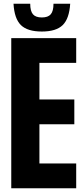

<svg xmlns="http://www.w3.org/2000/svg" viewBox="-20 -1003 448 1023"><path d="M40 0V-800H386V-668H190V-473H376V-341H190V-132H386V0ZM203 -835Q126.5 -835 91.5 -869.2Q56.5 -903.5 52 -983H141Q141 -944 155.5 -927Q170 -910 203 -910Q236 -910 250.5 -927Q265 -944 265 -983H354Q349 -903.5 314 -869.2Q279 -835 203 -835Z"/></svg>

Font: Big Shoulders Display Thin Black
Style: Regular
Weight: 900
Version: Version 2.002